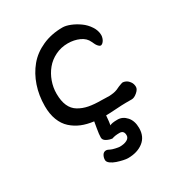

<svg xmlns="http://www.w3.org/2000/svg" viewBox="-187 -659 986 1056"><g transform="rotate(-30 306.0 -130.5)"><path d="M64.9 -205.1Q64.9 -272.9 85 -332Q105 -391.1 142.1 -435.8Q179.2 -480.5 236.8 -506.3Q294.4 -532.2 365.2 -532.2Q386.2 -532.2 414.1 -521Q441.9 -509.8 467.8 -491.2Q493.7 -472.7 511.5 -445.3Q529.3 -418 529.3 -389.2Q529.3 -381.3 526.1 -370.8Q522.9 -360.4 516.6 -352.3Q510.3 -344.2 502.7 -341.3Q495.1 -338.4 484.9 -348.6Q474.6 -358.9 464.8 -382.8Q452.1 -412.1 418.9 -427Q385.7 -441.9 346.2 -441.9Q303.2 -441.9 266.6 -423.8Q230 -405.8 205.8 -376.2Q181.6 -346.7 168.2 -309.3Q154.8 -272 154.8 -232.9Q154.8 -186.5 168.5 -155.5Q182.1 -124.5 209.7 -107.9Q237.3 -91.3 271 -84.7Q304.7 -78.1 352.5 -78.1Q360.8 -78.1 377.4 -77.4Q394 -76.7 403.1 -76.9Q412.1 -77.1 426 -79.3Q439.9 -81.5 452.1 -86.4L472.2 -95.7Q496.1 -105 500 -105Q508.3 -105 519.5 -100.1Q530.8 -95.2 541.5 -81.1Q552.2 -66.9 552.2 -47.4Q552.2 -31.7 533 -15.4Q513.7 1 498 1H459.5Q437 1 395 3.9Q353 6.8 331.5 6.8Q328.1 49.8 324.7 66.4Q335.4 58.1 374 58.1Q406.2 58.1 430.2 85Q454.1 111.8 454.1 157.7Q454.1 212.4 416 241.7Q377.9 271 318.4 271Q308.1 271 289.8 267.1Q271.5 263.2 251.7 256.6Q231.9 250 217.5 239.3Q203.1 228.5 203.1 216.3Q203.1 200.2 211.2 186.5Q219.2 172.9 235.4 172.9Q242.2 172.9 256.8 180.7Q265.1 185.1 284.4 189.5Q303.7 193.8 310.5 193.8Q338.9 193.8 356.7 184.3Q374.5 174.8 374.5 157.7Q374.5 127 346.7 127Q316.4 127 298.8 134.3Q280.8 132.8 262.9 123.3Q245.1 113.8 245.1 97.7Q245.1 78.1 251.2 43.9Q257.3 9.8 258.3 2.4Q215.3 -2.9 181.6 -16.8Q147.9 -30.8 121.1 -54.9Q94.2 -79.1 79.6 -117.2Q64.9 -155.3 64.9 -205.1Z"/></g></svg>

Font: Short Stack
Style: Regular
Weight: 400
Designer: James Grieshaber
Foundry: James Grieshaber
Version: Version 1.002